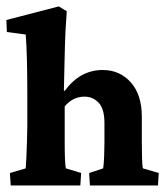

<svg xmlns="http://www.w3.org/2000/svg" viewBox="-21 -567 513 587"><path d="M11.7 0 9.3 -38.1 57.6 -52.2Q58.6 -62 59.6 -85.2Q60.5 -108.4 61.5 -135.3Q62.5 -162.1 62.5 -182.1V-281.7Q62.5 -335.9 61.3 -383.8Q60.1 -431.6 57.6 -461.4L0 -469.2L-1.5 -505.9L158.7 -547.4L183.1 -532.7Q180.7 -501.5 179.2 -471.2Q177.7 -440.9 176.8 -398.9Q175.8 -356.9 174.3 -289.6L176.8 -289.1Q223.6 -353 293 -353Q345.2 -353 378.9 -315.2Q412.6 -277.3 412.6 -210.4V-130.9Q412.6 -105 413.3 -81.5Q414.1 -58.1 416 -52.2L464.4 -38.1L461.9 0H253.9L251.5 -38.1L294.4 -52.2Q296.4 -64.9 297.4 -89.4Q298.3 -113.8 298.3 -131.3V-190.9Q298.3 -233.9 280.8 -252.7Q263.2 -271.5 237.3 -271.5Q201.7 -271.5 176.8 -241.7V-127.4Q176.8 -101.1 177.7 -79.6Q178.7 -58.1 180.7 -52.2L227.1 -38.1L224.6 0Z"/></svg>

Font: Lateef ExtraBold
Style: Regular
Weight: 800
Designer: SIL International
Foundry: SIL International
Version: Version 4.200